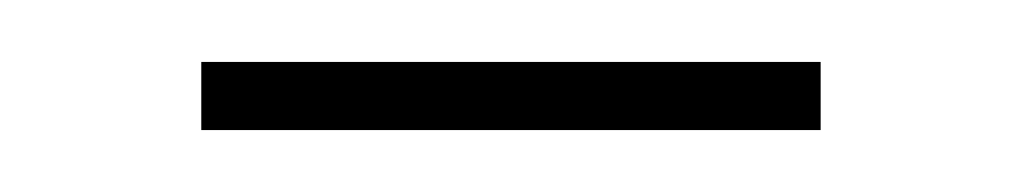

<svg xmlns="http://www.w3.org/2000/svg" viewBox="-20 -595 330 62"><path d="M245 -553V-575H45V-553Z"/></svg>

Font: Libre Caslon Display
Style: Regular
Weight: 400
Designer: Pablo Impallari, Rodrigo Fuenzalida
Foundry: Pablo Impallari, Rodrigo Fuenzalida
Version: Version 1.100; ttfautohint (v1.6) -l 8 -r 50 -G 200 -x 14 -D